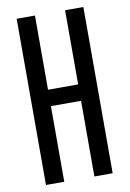

<svg xmlns="http://www.w3.org/2000/svg" viewBox="-89 -855 614 910"><g transform="rotate(-10 217.5 -400.0)"><path d="M57 0V-800H145V-443H290V-800H378V0H290V-364H145V0Z"/></g></svg>

Font: Big Shoulders Text Medium
Style: Regular
Weight: 500
Designer: Patric King
Foundry: XO Type Co
Version: Version 1.000; ttfautohint (v1.8.2)